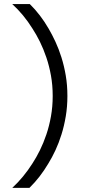

<svg xmlns="http://www.w3.org/2000/svg" viewBox="-20 -720 440 940"><path d="M310 -250Q310 -198 302 -150.5Q294 -103 281 -61.6Q268 -20.1 251.5 15.4Q235 50.9 217 79.9Q177 147.9 124 199.9H40Q96 147.9 139 79.9Q158 50.9 175.5 15.4Q193 -20.1 207 -61.6Q221 -103 229.5 -150.5Q238 -198 238 -250Q238 -303 229.5 -350Q221 -397 207 -438.5Q193 -480 175.5 -515.5Q158 -551 139 -580Q96 -649 40 -700H126Q178 -649 218 -580Q235 -551 251.5 -515.5Q268 -480 281 -438.5Q294 -397 302 -350Q310 -303 310 -250Z"/></svg>

Font: Retni Sans
Style: Regular
Weight: 400
Designer: Vitaly Kuzmin
Foundry: ParaType Ltd.
Version: Version 1.00;March 2, 2019;FontCreator 11.5.0.2425 64-bit; t